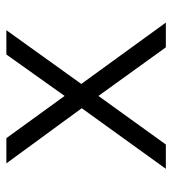

<svg xmlns="http://www.w3.org/2000/svg" viewBox="11 -551 540 602"><g transform="rotate(-90 281.0 -250.0)"><path d="M511.2 0H433.6L281.2 -211.4L128.9 0H52.7L242.7 -263.7L69.8 -500H148.9L281.2 -317.4L411.1 -500H487.3L318.8 -265.1Z"/></g></svg>

Font: Kawthoolei
Style: Regular
Weight: 400
Designer: Moe Zed
Foundry: Moe Zed
Version: Version 1.000;July 10, 2024;FontCreator 14.0.0.2901 32-bit